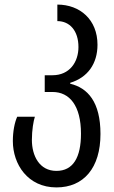

<svg xmlns="http://www.w3.org/2000/svg" viewBox="-20 -567 499 837"><path d="M226 250C345 250 418 165 418 17C418 -123 362 -184 286 -202V-206C362 -229 405 -289 405 -372C405 -481 329 -547 230 -547V-475C284 -475 322 -433 322 -362C322 -296 283 -239 209 -239H175V-166H209C283 -166 333 -107 333 16C333 119 299 178 226 178C151 178 119 111 119 43C119 0 126 -40 132 -58H55C44 -34 36 5 36 48C36 149 101 250 226 250Z"/></svg>

Font: Noto Sans Georgian Condensed
Style: Regular
Weight: 400
Width: 3
Designer: Monotype Design Team, Akaki Razmadze
Foundry: Google LLC
Version: Version 2.005